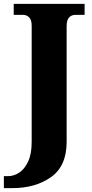

<svg xmlns="http://www.w3.org/2000/svg" viewBox="-44 -734 476 994"><path d="M-24 178H-3Q27 178 55 160Q83 142 101.5 102.5Q120 63 120 1V-601Q120 -631 107 -644Q94 -657 76 -657H27V-714H394V-657H346Q326 -657 313.5 -643.5Q301 -630 301 -599V0Q301 126 220 183Q139 240 19 240H-24Z"/></svg>

Font: Noto Serif ExtraBold
Style: Regular
Weight: 800
Designer: Monotype Design Team
Foundry: Monotype Imaging Inc.
Version: Version 1.001